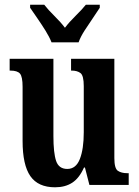

<svg xmlns="http://www.w3.org/2000/svg" viewBox="-20 -786 589 816"><path d="M214 10Q142 10 109 -37.5Q76 -85 76 -187V-417Q76 -460 65 -473Q54 -486 24 -486H21V-536H207V-208Q207 -136 218.5 -102Q230 -68 266 -68Q303 -68 319.5 -110.5Q336 -153 336 -224V-420Q336 -465 322 -475.5Q308 -486 285 -486H282V-536H466V-114Q466 -70 481 -60Q496 -50 520 -50H527V0H360L341 -74H337Q317 -29 287 -9.5Q257 10 214 10ZM199 -606Q190 -629 173.5 -655.5Q157 -682 139 -708Q121 -734 108 -753V-766H168Q184 -745 211 -718.5Q238 -692 256 -668Q274 -692 301 -718.5Q328 -745 345 -766H404V-753Q392 -734 374 -708Q356 -682 339 -655.5Q322 -629 314 -606Z"/></svg>

Font: Noto Serif ExtraCondensed
Style: Bold
Weight: 700
Width: 2
Designer: Monotype Design Team
Foundry: Monotype Imaging Inc.
Version: Version 2.014; ttfautohint (v1.8.4.7-5d5b)